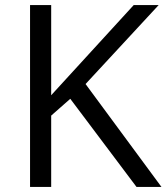

<svg xmlns="http://www.w3.org/2000/svg" viewBox="-20 -734 654 754"><path d="M614 0H516L256 -346L181 -280V0H98V-714H181V-360L505 -714H603L316 -404Z"/></svg>

Font: Stephens Clock
Style: Regular
Weight: 400
Designer: Peter Wiegel (catfonts.de) with slight modifications by DT1.org
Version: Version 0.9.1